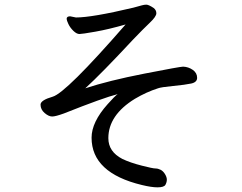

<svg xmlns="http://www.w3.org/2000/svg" viewBox="-20 -763 1040 824"><path d="M656 41Q630 41 589 31Q373 -21 373 -172Q373 -239 442 -316Q473 -351 485 -359Q425 -344 254 -276Q218 -263 204 -263Q189 -263 171.5 -278Q154 -293 154 -314Q154 -333 206 -348Q263 -364 519 -658Q446 -637 389 -627Q332 -617 321 -617Q309 -617 295 -630.5Q281 -644 273.5 -660Q266 -676 266 -682Q266 -693 281 -693L306 -688Q375 -688 552 -730Q578 -737 588.5 -740Q599 -743 608 -743Q618 -743 639 -729Q651 -720 651 -706Q651 -692 623 -665.5Q595 -639 550 -592Q416 -448 346 -384Q446 -417 599.5 -447Q753 -477 766 -477Q789 -476 807.5 -463Q826 -450 826 -429Q826 -410 800.5 -404.5Q775 -399 723 -394Q671 -389 658 -384Q608 -368 559 -339Q445 -269 445 -170Q445 -112 505 -81Q538 -65 589 -52Q636 -40 647 -40Q658 -40 669 -34.5Q680 -29 688 -16Q696 -3 696 8Q696 19 690 30Q684 41 656 41Z"/></svg>

Font: LXGW WenKai Lite Medium
Style: Regular
Weight: 500
Designer: LXGW / Fontworks Inc.
Foundry: LXGW / Fontworks Inc.
Version: Version 1.511; March 25, 2025